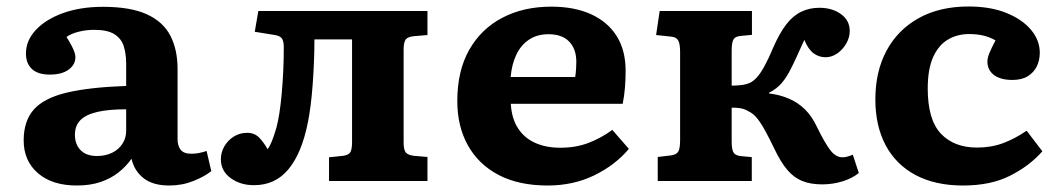

<svg xmlns="http://www.w3.org/2000/svg" viewBox="-20 -558 3270 592"><path d="M217 14Q141 14 97 -24Q53 -62 53 -125Q53 -185.5 84.7 -220.8Q116.5 -256 186.2 -272.5Q256 -289 369 -293V-361Q369 -391.5 361.7 -415Q354.5 -438.5 333.3 -452.2Q312 -466 270.5 -466Q245 -466 221.8 -460Q198.5 -454 185 -444Q195 -428.5 201 -416.7Q207 -405 209.8 -396.5Q212.5 -388 212.5 -382Q212.5 -358.5 191.5 -343.2Q170.5 -328 133.5 -328Q97 -328 78.5 -345.2Q60 -362.5 60 -393Q60 -433 90.5 -465.7Q121 -498.5 174.8 -517.8Q228.5 -537 297.5 -537Q381.5 -537 432 -514.3Q482.5 -491.5 505 -448.5Q527.5 -405.5 527.5 -345V-129Q527.5 -108.5 537 -96.3Q546.5 -84 570 -84Q583 -84 594 -86.3Q605 -88.5 617 -92.5L631.5 -30.5Q611.5 -14 576.5 0Q541.5 14 502 14Q451.5 14 422.8 -8.5Q394 -31 385.5 -68.5Q369.5 -45.5 346 -26.8Q322.5 -8 290.5 3Q258.5 14 217 14ZM279 -77Q305 -77 325.3 -86.8Q345.5 -96.5 357.2 -114.3Q369 -132 369 -154.5V-221Q314 -221 279.3 -212.7Q244.5 -204.5 227.8 -187.5Q211 -170.5 211 -142.5Q211 -113 228.5 -95Q246 -77 279 -77Z M763 13Q721 13 691 -9Q661 -31 661 -67Q661 -88 671.7 -106.8Q682.5 -125.5 701 -137Q719.5 -148.5 742 -148.5Q765.5 -148.5 780.3 -132.5Q795 -116.5 805 -98Q811 -105 818 -122Q825 -139 832.5 -165Q837 -182 841.3 -208.5Q845.5 -235 848.5 -268Q851.5 -301 853.3 -337.8Q855 -374.5 855 -412Q855 -431 849.3 -439.2Q843.5 -447.5 827.5 -450L765.5 -460L776.5 -524H1298V-450L1256.5 -446.5Q1236.5 -444.5 1230.5 -435.5Q1224.5 -426.5 1224.5 -405.5V-118.5Q1224.5 -97.5 1230.5 -88.8Q1236.5 -80 1256.5 -77.5L1298 -74V0H994.5V-73L1037 -77.5Q1054 -79.5 1059.7 -88Q1065.5 -96.5 1065.5 -119.5V-436.5H949.5Q949.5 -401.5 948 -365.7Q946.5 -330 944 -296.5Q941.5 -263 937.8 -233.5Q934 -204 929.5 -181.5Q920 -133.5 905 -97.3Q890 -61 869.5 -36.3Q849 -11.5 822.5 0.7Q796 13 763 13Z M1668.5 14Q1579.5 14 1517.5 -18.5Q1455.5 -51 1422.7 -109.8Q1390 -168.5 1390 -246.5Q1390 -340 1427 -404.8Q1464 -469.5 1529.3 -503.5Q1594.5 -537.5 1680 -537.5Q1750.5 -537.5 1802 -514.3Q1853.5 -491 1881.3 -447Q1909 -403 1909 -339.5Q1909 -314 1907 -288.5Q1905 -263 1900 -238H1555Q1557.5 -193 1577 -162.8Q1596.5 -132.5 1630 -117.5Q1663.5 -102.5 1707.5 -102.5Q1755.5 -102.5 1794.3 -117.3Q1833 -132 1868 -157.5L1919 -99Q1877 -49 1812.5 -17.5Q1748 14 1668.5 14ZM1554.5 -320.5H1753.5Q1755.5 -333.5 1756.2 -344.8Q1757 -356 1757 -367Q1757 -407 1735 -429.7Q1713 -452.5 1671 -452.5Q1636.5 -452.5 1611.5 -436Q1586.5 -419.5 1572.3 -390Q1558 -360.5 1554.5 -320.5Z M2515 10.5Q2478.5 10.5 2452.7 -0.3Q2427 -11 2407.2 -34.5Q2387.5 -58 2369 -96.5Q2353 -130 2339.7 -154.2Q2326.5 -178.5 2314.3 -193.5Q2302 -208.5 2287.5 -215Q2276.5 -222 2262.8 -224.2Q2249 -226.5 2236 -226V-121.5Q2236 -99 2240.8 -89.3Q2245.5 -79.5 2261.5 -77L2298 -73.5V0H2008V-74L2050 -79Q2066.5 -81.5 2071.7 -91.3Q2077 -101 2077 -127V-397Q2077 -423 2071.2 -433.2Q2065.5 -443.5 2050 -445L2003 -450L2014 -524H2298.5V-450.5L2261.5 -447Q2245.5 -445 2240.8 -435Q2236 -425 2236 -402.5V-294Q2252.5 -294 2266.5 -295.8Q2280.5 -297.5 2293 -303Q2304 -308.5 2314.5 -320.3Q2325 -332 2337 -353.8Q2349 -375.5 2363.5 -410Q2383.5 -456 2404.5 -483Q2425.5 -510 2450.8 -522Q2476 -534 2506.5 -534Q2546 -534 2573 -514.5Q2600 -495 2600 -462.5Q2600 -442.5 2589.3 -423.7Q2578.5 -405 2561.5 -393.2Q2544.5 -381.5 2525.5 -381.5Q2505 -381.5 2488.5 -393.7Q2472 -406 2460 -435Q2454.5 -423 2448 -408.7Q2441.5 -394.5 2434.5 -379Q2427.5 -363.5 2418.5 -346Q2406 -320.5 2390.5 -302.2Q2375 -284 2351 -272V-270Q2386.5 -265.5 2414 -253.2Q2441.5 -241 2462.5 -220.2Q2483.5 -199.5 2499 -166.5Q2524.5 -114.5 2541 -93.8Q2557.5 -73 2577.5 -73Q2585.5 -73 2593.3 -75.3Q2601 -77.5 2609.5 -81L2628 -24.5Q2606.5 -7.5 2576.8 1.5Q2547 10.5 2515 10.5Z M2949.5 14Q2863.5 14 2803 -18.3Q2742.5 -50.5 2710.7 -110.3Q2679 -170 2679 -251.5Q2679 -337.5 2713.5 -401.8Q2748 -466 2812.5 -502Q2877 -538 2966.5 -538Q3034 -538 3083.3 -518Q3132.5 -498 3159.3 -465.7Q3186 -433.5 3186 -395Q3186 -372.5 3176.8 -353.5Q3167.5 -334.5 3149 -323Q3130.5 -311.5 3101.5 -311.5Q3065 -311.5 3044.8 -326.7Q3024.5 -342 3024.5 -368.5Q3024.5 -379 3030.5 -394Q3036.5 -409 3049.5 -433.5Q3033 -443 3013.3 -448Q2993.5 -453 2968 -453Q2931 -453 2902.3 -435.7Q2873.5 -418.5 2857 -381.5Q2840.5 -344.5 2840.5 -285Q2840.5 -189 2881 -146Q2921.5 -103 2992.5 -103Q3036 -103 3072.5 -116.5Q3109 -130 3145.5 -155L3194 -91.5Q3155 -47 3095 -16.5Q3035 14 2949.5 14Z"/></svg>

Font: Literata Variable Black
Style: Regular
Weight: 900
Designer: Latin by Veronika Burian and Jose Scaglione. Greek by Irene Vlachou. Cyrillic by Vera Evstafieva.
Foundry: TypeTogether
Version: Version 3.021